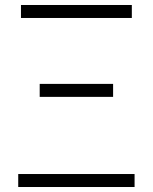

<svg xmlns="http://www.w3.org/2000/svg" viewBox="-20 -749 611 769"><path d="M53 0H519V-52H53ZM139 -361H433V-413H139ZM64 -677H508V-729H64Z"/></svg>

Font: GenYoGothic2 TW L
Style: Regular
Weight: 300
Version: Version 2.100;PS 2.1;hotconv 16.6.51;makeotf.lib2.5.65220 DE